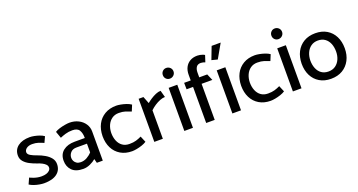

<svg xmlns="http://www.w3.org/2000/svg" viewBox="-44 -1382 3788 2031"><g transform="rotate(-20 1850.0 -367.0)"><path d="M34 -31Q55 -17 84.5 -7Q114 3 144 8Q174 13 194 13Q290 13 340.5 -25.5Q391 -64 391 -132Q391 -172 366.5 -202Q342 -232 304.5 -253.5Q267 -275 227 -289Q183 -304 155.5 -320.5Q128 -337 127 -359Q127 -385 151.5 -402.5Q176 -420 214 -420Q253 -420 283.5 -410Q314 -400 342 -387L372 -452Q352 -467 323 -477Q294 -487 265.5 -492.5Q237 -498 216 -498Q131 -498 81.5 -460.5Q32 -423 32 -357Q32 -318 56 -290Q80 -262 116.5 -243Q153 -224 191 -211Q223 -201 247 -188.5Q271 -176 285 -161Q299 -146 299 -127Q299 -109 286 -95Q273 -81 249.5 -73Q226 -65 194 -65Q172 -65 150 -69Q128 -73 106.5 -80.5Q85 -88 64 -98Z M554 -140Q554 -174 577 -200Q600 -226 644 -226H762V-128Q737 -100 704.5 -82Q672 -64 635 -64Q608 -64 590 -75.5Q572 -87 563 -104.5Q554 -122 554 -140ZM524 -379Q551 -391 586 -401.5Q621 -412 664 -412Q721 -412 741 -378.5Q761 -345 761 -295V-290H646Q567 -290 517.5 -251.5Q468 -213 468 -140Q468 -74 509.5 -31Q551 12 637 12Q676 12 715 -6Q754 -24 779 -46L791 0H858V-329Q858 -376 832.5 -414.5Q807 -453 762.5 -475.5Q718 -498 662 -498Q642 -498 610 -492.5Q578 -487 547 -477.5Q516 -468 497 -455Z M1321 -102Q1290 -87 1259.5 -78Q1229 -69 1185 -69Q1139 -69 1107 -91.5Q1075 -114 1058.5 -154Q1042 -194 1042 -244Q1043 -292 1060.5 -331Q1078 -370 1110.5 -393Q1143 -416 1188 -416Q1231 -416 1262 -406Q1293 -396 1324 -383L1352 -451Q1331 -466 1300 -476.5Q1269 -487 1239 -492.5Q1209 -498 1189 -498Q1114 -498 1059 -465.5Q1004 -433 974.5 -376Q945 -319 944 -243Q944 -167 973 -109.5Q1002 -52 1056.5 -19.5Q1111 13 1185 13Q1206 13 1236.5 7.5Q1267 2 1298 -8.5Q1329 -19 1350 -33Z M1534 0V-321Q1558 -344 1587.5 -363.5Q1617 -383 1648.5 -395.5Q1680 -408 1706 -408L1685 -485Q1659 -485 1628.5 -472Q1598 -459 1570 -440.5Q1542 -422 1523 -406L1492 -485H1438V0Z M1873 0V-485H1776V0ZM1823 -572Q1848 -572 1866 -589.5Q1884 -607 1884 -632Q1884 -658 1866 -675Q1848 -692 1823 -692Q1798 -692 1781 -674.5Q1764 -657 1764 -632Q1764 -606 1781 -589Q1798 -572 1823 -572Z M1949 -406H2022V0H2118V-406H2239L2208 -479H2118V-533Q2118 -570 2133.5 -593.5Q2149 -617 2185 -617Q2196 -617 2209.5 -613.5Q2223 -610 2233 -606L2257 -680Q2249 -686 2235 -691Q2221 -696 2206 -699Q2191 -702 2176 -702Q2128 -702 2093.5 -682Q2059 -662 2040.5 -626.5Q2022 -591 2022 -542V-479H1948Z M2414 0V-485H2317V0ZM2367 -589 2457 -747H2355L2301 -606Z M2881 -102Q2850 -87 2819.5 -78Q2789 -69 2745 -69Q2699 -69 2667 -91.5Q2635 -114 2618.5 -154Q2602 -194 2602 -244Q2603 -292 2620.5 -331Q2638 -370 2670.5 -393Q2703 -416 2748 -416Q2791 -416 2822 -406Q2853 -396 2884 -383L2912 -451Q2891 -466 2860 -476.5Q2829 -487 2799 -492.5Q2769 -498 2749 -498Q2674 -498 2619 -465.5Q2564 -433 2534.5 -376Q2505 -319 2504 -243Q2504 -167 2533 -109.5Q2562 -52 2616.5 -19.5Q2671 13 2745 13Q2766 13 2796.5 7.5Q2827 2 2858 -8.5Q2889 -19 2910 -33Z M3095 0V-485H2998V0ZM3045 -572Q3070 -572 3088 -589.5Q3106 -607 3106 -632Q3106 -658 3088 -675Q3070 -692 3045 -692Q3020 -692 3003 -674.5Q2986 -657 2986 -632Q2986 -606 3003 -589Q3020 -572 3045 -572Z M3425 13Q3351 13 3297 -19.5Q3243 -52 3214 -109.5Q3185 -167 3185 -243Q3186 -319 3215.5 -376Q3245 -433 3299.5 -465.5Q3354 -498 3429 -498Q3504 -498 3558 -465.5Q3612 -433 3641 -375.5Q3670 -318 3670 -242Q3670 -167 3640 -109.5Q3610 -52 3555.5 -19.5Q3501 13 3425 13ZM3426 -69Q3472 -69 3504.5 -92Q3537 -115 3554.5 -154Q3572 -193 3572 -241Q3572 -292 3555.5 -331.5Q3539 -371 3507 -393.5Q3475 -416 3429 -416Q3384 -416 3351.5 -393Q3319 -370 3301.5 -331Q3284 -292 3283 -244Q3283 -194 3299.5 -154Q3316 -114 3348 -91.5Q3380 -69 3426 -69Z"/></g></svg>

Font: Catamaran Medium
Style: Regular
Weight: 500
Designer: Pria Ravichandran
Version: Version 2.000